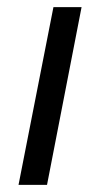

<svg xmlns="http://www.w3.org/2000/svg" viewBox="-20 -519 281 539"><path d="M32 0 130 -499H209L112 0Z"/></svg>

Font: REM Light
Style: Italic
Weight: 300
Italic angle: -11°
Designer: Octavio Pardo
Foundry: Ashler Design
Version: Version 1.005;gftools[0.9.28]